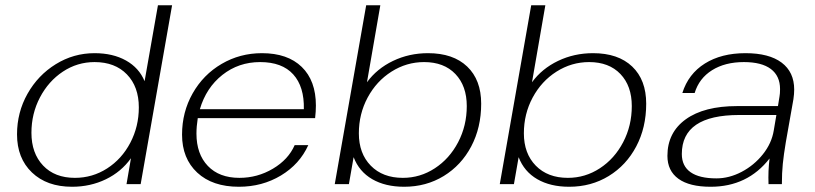

<svg xmlns="http://www.w3.org/2000/svg" viewBox="-20 -703 3113 733"><path d="M45 -190Q45 -274 85 -345Q125 -416 193 -458Q261 -500 341 -500Q411 -500 461 -472Q511 -444 532 -393L583 -683H637L517 0H463L480 -99Q443 -47 384 -18.5Q325 10 255 10Q159 10 102 -44.5Q45 -99 45 -190ZM510 -293Q510 -372 464.5 -419Q419 -466 341 -466Q275 -466 220 -429.5Q165 -393 132.5 -331Q100 -269 100 -196Q100 -118 144.5 -71Q189 -24 266 -24Q333 -24 389 -60Q445 -96 477.5 -158Q510 -220 510 -293Z M1186 -300Q1186 -278 1183 -252H735Q730 -220 730 -193Q730 -115 773.5 -69.5Q817 -24 894 -24Q963 -24 1022 -59Q1081 -94 1105 -149H1157Q1124 -76 1052.5 -33Q981 10 892 10Q791 10 733 -44Q675 -98 675 -189Q675 -275 715.5 -346.5Q756 -418 826 -459Q896 -500 980 -500Q1078 -500 1132 -447.5Q1186 -395 1186 -300ZM1140 -286Q1142 -372 1099.5 -419Q1057 -466 973 -466Q891 -466 829 -417Q767 -368 743 -286Z M1330 -103 1312 0H1258L1378 -683H1432L1381 -389Q1419 -441 1480.5 -470.5Q1542 -500 1614 -500Q1710 -500 1763.5 -449Q1817 -398 1817 -307Q1817 -216 1779 -144Q1741 -72 1674 -31Q1607 10 1523 10Q1451 10 1401 -19Q1351 -48 1330 -103ZM1762 -298Q1762 -375 1718.5 -420.5Q1675 -466 1599 -466Q1532 -466 1474.5 -429.5Q1417 -393 1383.5 -330.5Q1350 -268 1350 -194Q1350 -117 1395.5 -70.5Q1441 -24 1518 -24Q1584 -24 1640 -60.5Q1696 -97 1729 -160Q1762 -223 1762 -298Z M1960 -103 1942 0H1888L2008 -683H2062L2011 -389Q2049 -441 2110.5 -470.5Q2172 -500 2244 -500Q2340 -500 2393.5 -449Q2447 -398 2447 -307Q2447 -216 2409 -144Q2371 -72 2304 -31Q2237 10 2153 10Q2081 10 2031 -19Q1981 -48 1960 -103ZM2392 -298Q2392 -375 2348.5 -420.5Q2305 -466 2229 -466Q2162 -466 2104.5 -429.5Q2047 -393 2013.5 -330.5Q1980 -268 1980 -194Q1980 -117 2025.5 -70.5Q2071 -24 2148 -24Q2214 -24 2270 -60.5Q2326 -97 2359 -160Q2392 -223 2392 -298Z M2528 -108Q2528 -197 2598 -247.5Q2668 -298 2794 -298H2950L2956 -335Q2958 -345 2958 -363Q2958 -413 2923 -439.5Q2888 -466 2820 -466Q2748 -466 2698.5 -435Q2649 -404 2632 -348H2585Q2608 -421 2671 -460.5Q2734 -500 2826 -500Q2916 -500 2964 -464Q3012 -428 3012 -361Q3012 -344 3009 -324L2980 -160Q2972 -112 2968.5 -77.5Q2965 -43 2965 0H2914Q2912 -51 2918 -98Q2834 10 2693 10Q2612 10 2570 -20.5Q2528 -51 2528 -108ZM2934 -205 2944 -264H2802Q2583 -264 2583 -115Q2583 -69 2616.5 -45.5Q2650 -22 2715 -22Q2764 -22 2811.5 -47Q2859 -72 2892.5 -114Q2926 -156 2934 -205Z"/></svg>

Font: Fahkwang ExtraLight
Style: Italic
Weight: 275
Italic angle: -10°
Designer: Suppakit Chalermlarp | Katatrad Co.,Ltd.
Foundry: Cadson Demak Co.,Ltd.
Version: Version 1.000; ttfautohint (v1.6)